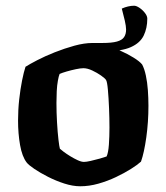

<svg xmlns="http://www.w3.org/2000/svg" viewBox="-20 -650 581 670"><path d="M260 0Q234 0 204.5 -9.5Q175 -19 147.5 -33Q120 -47 100 -60.5Q80 -74 73 -83Q57 -104 50 -144Q43 -184 43 -229Q43 -267 47 -303Q51 -339 57 -369Q63 -399 69 -417Q83 -426 110 -440Q137 -454 171 -467.5Q205 -481 239.5 -490.5Q274 -500 303 -500Q322 -500 347.5 -492.5Q373 -485 399 -473.5Q425 -462 446 -449Q467 -436 476 -425Q484 -410 489 -386.5Q494 -363 496 -335.5Q498 -308 498 -281Q498 -224 490.5 -170.5Q483 -117 472 -86Q460 -75 437 -60.5Q414 -46 384.5 -32Q355 -18 323 -9Q291 0 260 0ZM273 -85Q281 -85 296.5 -88.5Q312 -92 328 -96.5Q344 -101 352 -104Q358 -117 360 -145.5Q362 -174 362 -205Q362 -237 360.5 -273Q359 -309 356.5 -337Q354 -365 350 -371Q346 -377 332.5 -386.5Q319 -396 302 -404Q285 -412 271 -412Q261 -412 244.5 -408.5Q228 -405 212.5 -400.5Q197 -396 188 -392Q185 -385 182 -368.5Q179 -352 178 -332Q177 -312 177 -291Q177 -257 179 -222.5Q181 -188 184 -162.5Q187 -137 189 -131Q192 -128 202 -120.5Q212 -113 225 -105Q238 -97 251 -91Q264 -85 273 -85ZM303 -476V-500H337Q370 -500 388 -505Q406 -510 413 -520.5Q420 -531 420 -547Q420 -558 415.5 -578Q411 -598 405 -620Q416 -625 427 -627.5Q438 -630 448 -630Q456 -630 467 -622.5Q478 -615 486 -604.5Q494 -594 494 -585Q494 -552 481.5 -526Q469 -500 436.5 -485.5Q404 -471 345 -471Q337 -471 325.5 -472Q314 -473 303 -476Z"/></svg>

Font: Texturina Medium 12pt
Style: Bold
Weight: 700
Version: Version 1.002